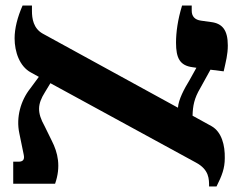

<svg xmlns="http://www.w3.org/2000/svg" viewBox="-20 -667 867 697"><path d="M28 0H180C202 -63 190 -113 168 -156L142 -209C114 -259 116 -289 143 -332L163 -365L691 -77C740 -51 739 -16 739 10H766C786 -30 796 -56 796 -93C797 -139 785 -188 748 -209L679 -247C680 -283 685 -310 707 -347L744 -414L792 -408C800 -444 807 -469 807 -502C807 -558 787 -582 746 -587L710 -592C687 -595 676 -608 676 -628V-647H641C625 -595 619 -549 619 -512C619 -456 633 -429 679 -423L693 -421L668 -376C649 -345 628 -306 626 -276L135 -545C101 -564 96 -600 96 -627V-647H62C43 -604 33 -563 33 -528C33 -479 51 -426 92 -404L121 -388L90 -346C55 -302 38 -241 50 -184L66 -106C70 -88 64 -80 47 -80H28Z"/></svg>

Font: Noto Serif Hebrew SemiCondensed ExtraBold
Style: Regular
Weight: 800
Width: 4
Designer: Monotype Design Team
Foundry: Monotype Imaging Inc.
Version: Version 2.004